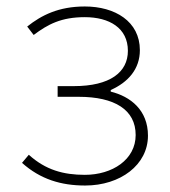

<svg xmlns="http://www.w3.org/2000/svg" viewBox="-20 -560 525 593"><path d="M243 13C352 13 437 -51 437 -141C437 -220 383 -262 322 -277V-282C376 -306 412 -347 412 -405C412 -494 335 -540 242 -540C161 -540 108 -513 64 -478L84 -452C128 -485 169 -507 242 -507C317 -507 375 -474 375 -403C375 -337 320 -294 208 -294H158V-261H223C334 -261 399 -221 399 -143C399 -67 327 -20 242 -20C176 -20 121 -35 69 -82L48 -57C105 -6 169 13 243 13Z"/></svg>

Font: Source Han Sans JP ExtraLight
Style: Regular
Weight: 250
Designer: Ryoko NISHIZUKA 西塚涼子 (kana, bopomofo & ideographs); Paul D. Hunt (Latin, Greek & Cyrillic); Sandoll Communications 산돌커뮤니
Foundry: Adobe
Version: Version 2.001;hotconv 1.0.107;makeotfexe 2.5.65593